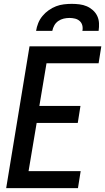

<svg xmlns="http://www.w3.org/2000/svg" viewBox="-20 -975 545 995"><path d="M12 0 133 -735H505L491 -647H221L184 -426H397L383 -338H170L128 -88H398L384 0ZM167 -815Q170 -835 178 -855Q186 -875 200 -892Q214 -909 232.5 -922Q251 -935 270.5 -942.5Q290 -950 311 -952.5Q332 -955 352 -955Q372 -955 392 -952.5Q412 -950 429.5 -942.5Q447 -935 461.5 -922Q476 -909 484 -892Q492 -875 493 -855Q494 -835 491 -815H407Q410 -830 406.5 -843.5Q403 -857 393 -866Q383 -875 369 -878.5Q355 -882 340 -882Q325 -882 310 -878.5Q295 -875 282 -866Q269 -857 261.5 -843.5Q254 -830 251 -815Z"/></svg>

Font: Iosevka Curly Semibold
Style: Italic
Weight: 600
Italic angle: -9°
Monospace: yes
Designer: Belleve Invis
Foundry: Belleve Invis
Version: Version 22.1.2; ttfautohint (v1.8.4)